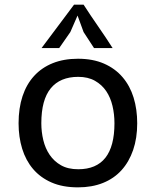

<svg xmlns="http://www.w3.org/2000/svg" viewBox="-20 -793 671 827"><path d="M60 -262Q60 -327 77 -378.5Q94 -430 127 -466Q160 -502 207.5 -521Q255 -540 316 -540Q380 -540 428 -519Q476 -498 508 -460.5Q540 -423 555.5 -372.5Q571 -322 571 -262Q571 -198 553.5 -147Q536 -96 503.5 -60Q471 -24 423.5 -5Q376 14 316 14Q250 14 202 -7Q154 -28 122.5 -65Q91 -102 75.5 -152.5Q60 -203 60 -262ZM158 -262Q158 -225 166.5 -189.5Q175 -154 194 -126Q213 -98 243 -81Q273 -64 317 -64Q473 -64 473 -262Q473 -301 464.5 -337Q456 -373 437.5 -400.5Q419 -428 389 -445Q359 -462 317 -462Q239 -462 198.5 -412.5Q158 -363 158 -262ZM299 -773H340Q371 -725 403 -679Q435 -633 465 -586H385L340 -655L314 -726L283 -655L235 -586H159Z"/></svg>

Font: PT Sans Caption
Style: Regular
Weight: 400
Designer: A.Korolkova, O.Umpeleva, V.Yefimov
Foundry: ParaType Ltd
Version: Version 2.004W OFL